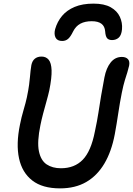

<svg xmlns="http://www.w3.org/2000/svg" viewBox="-20 -1026 734 1059"><path d="M311 13Q214 13 158 -30.5Q102 -74 85 -152.5Q68 -231 90 -338Q98 -379 110 -419.5Q122 -460 128 -488Q137 -531 140.5 -558.5Q144 -586 145.5 -603.5Q147 -621 148.5 -635Q150 -649 153 -667Q158 -691 172.5 -702.5Q187 -714 209 -714Q234 -714 248.5 -696.5Q263 -679 264.5 -638.5Q266 -598 252 -528Q246 -501 236.5 -467.5Q227 -434 218 -400Q209 -366 203 -336Q184 -244 194.5 -192.5Q205 -141 237 -119.5Q269 -98 316 -98Q391 -98 436.5 -145Q482 -192 503 -299Q516 -359 523 -405.5Q530 -452 537.5 -497Q545 -542 556 -599Q566 -651 590.5 -681.5Q615 -712 652 -712Q674 -712 685.5 -700Q697 -688 692 -663Q688 -645 682.5 -627.5Q677 -610 669 -584.5Q661 -559 652 -515Q641 -460 632.5 -402.5Q624 -345 613 -285Q595 -190 555.5 -123.5Q516 -57 455.5 -22Q395 13 311 13ZM496 -1006Q555 -1006 590.5 -986Q626 -966 641 -933.5Q656 -901 653 -865Q650 -832 635 -818.5Q620 -805 598 -805Q580 -805 571 -815Q562 -825 560 -853Q558 -881 539.5 -895Q521 -909 486 -909Q449 -909 423.5 -895.5Q398 -882 383 -852Q369 -823 355.5 -811.5Q342 -800 323 -800Q296 -800 286.5 -818.5Q277 -837 284 -865Q296 -907 322.5 -938.5Q349 -970 392 -988Q435 -1006 496 -1006Z"/></svg>

Font: Shantell Sans Medium
Style: Italic
Weight: 500
Italic angle: -11°
Designer: Stephen Nixon, Anya Danilova, Shantell Martin
Foundry: Arrow Type
Version: Version 1.011;[c5ecc13dd]